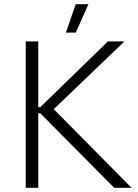

<svg xmlns="http://www.w3.org/2000/svg" viewBox="-20 -898 659 918"><path d="M403 -878H342L295 -742H342ZM103 0H163V-356H173L526 0H609L237 -376L575 -700H496L173 -386H163V-700H103Z"/></svg>

Font: Fixel Text Light
Style: Regular
Weight: 300
Width: 4
Designer: AlfaBravo + MacPaw
Foundry: Kyrylo Tkachov, Marchela Mozhyna, Serhii Makarenko, Maria Weinstein, Zakhar Kryvoshyya
Version: Version 1.211